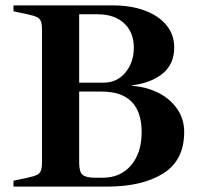

<svg xmlns="http://www.w3.org/2000/svg" viewBox="-20 -693 754 713"><path d="M30 -22 82 -33Q106 -38 117 -43.5Q128 -49 132 -59.5Q136 -70 136 -92V-581Q136 -603 132 -613.5Q128 -624 117 -629.5Q106 -635 82 -640L30 -651V-673H399Q467 -673 518.5 -653.5Q570 -634 598.5 -599Q627 -564 627 -517Q627 -456 585.5 -421Q544 -386 471 -376V-374Q521 -371 565.5 -349.5Q610 -328 637 -290Q664 -252 664 -203Q664 -97 585.5 -48.5Q507 0 379 0H30ZM364 -386Q415 -386 446 -424Q477 -462 477 -516Q477 -573 441 -606.5Q405 -640 342 -640H274V-386ZM361 -33Q428 -33 467 -79.5Q506 -126 506 -202Q506 -353 357 -353H274V-88Q274 -55 286.5 -44Q299 -33 334 -33Z"/></svg>

Font: Ibarra Real Nova
Style: Bold
Weight: 700
Designer: Jose Maria Ribagorda & Octavio Pardo
Foundry: Jose Maria Ribagorda
Version: Version 1.014